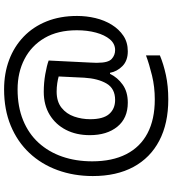

<svg xmlns="http://www.w3.org/2000/svg" viewBox="28 -782 843 939"><g transform="rotate(-90 449.5 -312.5)"><path d="M841 -357Q841 -311 830.5 -267Q820 -223 798 -187.5Q776 -152 744 -130.5Q712 -109 668 -109Q622 -109 595.5 -135.5Q569 -162 563 -196H558Q540 -159 505 -134Q470 -109 417 -109Q341 -109 299.5 -160Q258 -211 258 -295Q258 -361 284 -411.5Q310 -462 357.5 -491Q405 -520 470 -520Q514 -520 556.5 -512.5Q599 -505 623 -496L613 -293Q612 -275 612 -267.5Q612 -260 612 -257Q612 -205 630.5 -188Q649 -171 674 -171Q705 -171 726.5 -196.5Q748 -222 759.5 -264.5Q771 -307 771 -358Q771 -451 733.5 -515.5Q696 -580 630.5 -614Q565 -648 482 -648Q397 -648 331 -621Q265 -594 220.5 -545Q176 -496 153 -429.5Q130 -363 130 -283Q130 -185 165 -116.5Q200 -48 267.5 -12.5Q335 23 433 23Q494 23 549.5 9.5Q605 -4 648 -20V48Q605 66 551.5 77.5Q498 89 433 89Q315 89 231 45Q147 1 102.5 -81.5Q58 -164 58 -280Q58 -373 87 -452.5Q116 -532 171 -590.5Q226 -649 304.5 -681.5Q383 -714 482 -714Q560 -714 625.5 -689.5Q691 -665 739.5 -618.5Q788 -572 814.5 -506Q841 -440 841 -357ZM336 -293Q336 -229 361.5 -200Q387 -171 430 -171Q486 -171 510.5 -213Q535 -255 539 -322L545 -447Q532 -451 512 -454Q492 -457 471 -457Q422 -457 392 -433Q362 -409 349 -371.5Q336 -334 336 -293Z"/></g></svg>

Font: lmalayalam85
Style: Book
Weight: 400
Designer: Jelle Bosma - Monotype Design Team
Foundry: Monotype Imaging Inc.
Version: Version 2.003